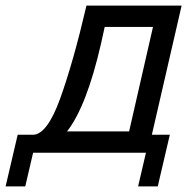

<svg xmlns="http://www.w3.org/2000/svg" viewBox="-28 -544 667 684"><path d="M211 -76H432L517 -448H345L332 -389Q281 -166 211 -76ZM92 -64Q141 -68 186 -192Q233 -322 280 -524H619L513 -64H577L534 120H464L492 0H90L62 120H-8L35 -64Z"/></svg>

Font: Miedinger
Style: Italic
Weight: 400
Italic angle: -13°
Version: Version 001.000